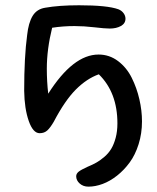

<svg xmlns="http://www.w3.org/2000/svg" viewBox="-20 -510 589 721"><path d="M312 190.9Q292.5 190.9 279.3 179.2Q266.1 167.5 266.1 151.9Q266.1 142.1 275.6 134.5Q285.2 127 309.1 116.2Q328.1 108.4 342.3 100.3Q356.4 92.3 372.1 78.9Q387.7 65.4 397.7 48.8Q407.7 32.2 414.3 7.8Q420.9 -16.6 420.9 -46.9Q420.9 -162.6 351.1 -231Q305.7 -214.8 264.6 -173.6Q223.6 -132.3 182.1 -53.2Q169.4 -31.2 158 -20.5Q146.5 -9.8 128.9 -9.8Q104 -9.8 87.9 -55.9Q71.8 -102.1 70.8 -168.9Q70.8 -296.4 82 -378.9Q86.9 -424.3 102.5 -450.2Q118.2 -476.1 149.9 -481Q201.7 -490.2 276.9 -490.2Q383.3 -490.2 424.8 -475.1Q437 -470.2 444.1 -460.4Q451.2 -450.7 451.2 -439.9Q451.2 -421.9 434.1 -412.4Q417 -402.8 392.1 -402.8Q373.5 -402.8 334.5 -407.5Q295.4 -412.1 259.8 -412.1Q216.3 -412.1 175.8 -405.8Q155.8 -324.7 155.8 -252Q155.8 -204.1 161.1 -158.2Q254.4 -305.2 350.1 -305.2Q390.6 -305.2 423.1 -280.8Q455.6 -256.3 474.6 -218Q493.7 -179.7 503.4 -137.2Q513.2 -94.7 513.2 -54.2Q513.2 -8.8 500.5 31.5Q487.8 71.8 466.8 100.3Q445.8 128.9 419.4 149.7Q393.1 170.4 365.5 180.7Q337.9 190.9 312 190.9Z"/></svg>

Font: Shantell Sans Irregular Bouncy
Style: Regular
Weight: 400
Designer: Stephen Nixon, Anya Danilova, Shantell Martin
Foundry: Arrow Type
Version: Version 1.006;[9816181b4]